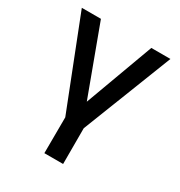

<svg xmlns="http://www.w3.org/2000/svg" viewBox="-168 -624 881 940"><g transform="rotate(30 272.5 -154.0)"><path d="M22 -508H130L273 -122L415 -508H523L325 -2V200H219L220 -3Z"/></g></svg>

Font: LT Superior Semi-bold
Style: Regular
Weight: 600
Designer: Daniel Lyons
Foundry: LyonsType
Version: Version 1.0